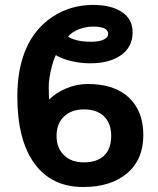

<svg xmlns="http://www.w3.org/2000/svg" viewBox="-20 -749 640 779"><path d="M561.5 -200.7Q561.5 -101.6 495.6 -45.9Q429.7 9.8 317.4 9.8Q189.5 9.8 119.9 -85.4Q50.3 -180.7 50.3 -357.9Q50.3 -470.2 86.4 -552.5Q122.6 -634.8 194.8 -681.9Q267.1 -729 357.9 -729Q432.1 -729 475.1 -700Q518.1 -670.9 518.1 -618.2Q518.1 -559.1 471.7 -525.6Q425.3 -492.2 345.7 -492.2Q306.2 -492.2 267.8 -501.5Q229.5 -510.7 206.5 -525.4Q194.8 -502 186.3 -462.9Q177.7 -423.8 177.7 -395.5Q177.7 -361.8 179.7 -345.2Q206.5 -372.6 248.8 -390.4Q291 -408.2 336.4 -408.2Q444.3 -408.2 502.9 -353.3Q561.5 -298.3 561.5 -200.7ZM418.9 -611.3Q418.9 -641.1 358.4 -641.1Q327.1 -641.1 299.3 -629.9Q271.5 -618.7 256.3 -601.1Q266.6 -592.3 290.8 -585.9Q314.9 -579.6 350.1 -579.6Q380.9 -579.6 399.9 -588.1Q418.9 -596.7 418.9 -611.3ZM431.2 -197.8Q431.2 -248.5 402.1 -276.9Q373 -305.2 319.8 -305.2Q270.5 -305.2 240 -276.6Q209.5 -248 209.5 -197.8Q209.5 -148.4 239.5 -119.4Q269.5 -90.3 319.8 -90.3Q374 -90.3 402.6 -117.9Q431.2 -145.5 431.2 -197.8Z"/></svg>

Font: Cousine
Style: Bold
Weight: 700
Monospace: yes
Designer: Steve Matteson
Foundry: Ascender Corporation
Version: Version 1.20